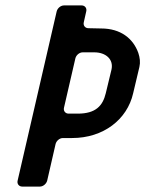

<svg xmlns="http://www.w3.org/2000/svg" viewBox="-20 -688 536 708"><path d="M471 -344 494 -441C498 -458 496 -475 490 -493C471 -546 425 -583 353 -583L306 -584C294 -584 286 -594 289 -606L298 -646C301 -658 293 -668 281 -668H216C204 -668 192 -658 189 -646L45 -22C42 -10 50 0 62 0H127C139 0 151 -10 154 -22L185 -157C188 -169 200 -179 212 -179H246C361 -179 449 -247 471 -344ZM267 -269H233C221 -269 213 -279 216 -291L258 -473C261 -485 273 -495 285 -495H328C369 -495 400 -470 391 -431L370 -344C359 -298 333 -269 267 -269Z"/></svg>

Font: DIN Rundschrift
Style: MittelKursiv
Weight: 400
Version: Version 1.027